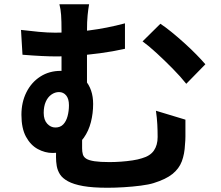

<svg xmlns="http://www.w3.org/2000/svg" viewBox="-20 -829 1040 905"><path d="M400 -809Q396 -787 393 -757.5Q390 -728 390 -683Q390 -665 390 -625.5Q390 -586 390 -539.5Q390 -493 390 -449.5Q390 -406 390 -381L270 -428Q270 -454 270 -489Q270 -524 270 -561.5Q270 -599 270 -631.5Q270 -664 270 -683Q270 -730 268 -758.5Q266 -787 260 -809ZM736 -717Q759 -702 788.5 -678Q818 -654 848.5 -626.5Q879 -599 905 -572.5Q931 -546 948 -526L858 -434Q831 -468 793.5 -506Q756 -544 718.5 -578.5Q681 -613 652 -634ZM79 -688Q120 -683 162.5 -679Q205 -675 240 -675Q315 -675 399 -685.5Q483 -696 569 -719V-599Q511 -586 450.5 -578Q390 -570 337.5 -566.5Q285 -563 249 -563Q217 -563 176 -565Q135 -567 86 -571ZM368 -224Q368 -214 367.5 -197.5Q367 -181 367 -163Q367 -145 367 -130Q367 -114 370.5 -101.5Q374 -89 386.5 -81Q399 -73 425.5 -69Q452 -65 496 -65Q522 -65 550 -67Q578 -69 604.5 -73Q631 -77 649 -83Q688 -94 705.5 -119.5Q723 -145 723 -183Q723 -213 721.5 -242.5Q720 -272 715 -307L854 -265Q854 -239 854 -220.5Q854 -202 854 -185.5Q854 -169 852 -148Q850 -103 837 -68.5Q824 -34 793 -9Q762 16 704 34Q682 41 643.5 46Q605 51 563.5 53.5Q522 56 487 56Q417 56 372 48Q327 40 300.5 25.5Q274 11 262.5 -7.5Q251 -26 247.5 -46.5Q244 -67 244 -88Q244 -114 244.5 -140.5Q245 -167 246 -188ZM419 -339Q419 -295 408.5 -253.5Q398 -212 375 -179.5Q352 -147 316 -127.5Q280 -108 228 -108Q192 -108 158 -126.5Q124 -145 102.5 -184.5Q81 -224 81 -288Q81 -347 104.5 -394Q128 -441 170 -468Q212 -495 266 -495Q343 -495 381 -451.5Q419 -408 419 -339ZM241 -228Q264 -228 278 -242.5Q292 -257 298.5 -281.5Q305 -306 305 -333Q305 -363 292 -379Q279 -395 258 -395Q239 -395 222 -383Q205 -371 195.5 -349Q186 -327 186 -297Q186 -264 202.5 -246Q219 -228 241 -228Z"/></svg>

Font: Farlight84_Sys_V01
Style: Bold
Weight: 700
Designer: Monotype Design Team, Nadine Chahine and Nizar Qandah
Foundry: Monotype Imaging Inc.
Version: Version 2.004;October 31, 2024;FontCreator 14.0.0.2814 64-bi